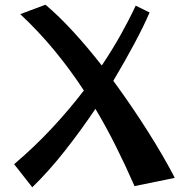

<svg xmlns="http://www.w3.org/2000/svg" viewBox="-20 -783 802 815"><path d="M117 12 40 -86Q127 -160 201 -239.5Q275 -319 336 -399Q277 -489 210 -570Q143 -651 66 -723L173 -763Q230 -715 291 -648.5Q352 -582 412 -505Q457 -572 493 -636.5Q529 -701 556 -759L615 -730Q591 -674 551 -599Q511 -524 461 -440Q538 -335 606.5 -227Q675 -119 722 -28L551 7Q513 -80 472 -162Q431 -244 385 -321Q324 -230 255.5 -143Q187 -56 117 12Z"/></svg>

Font: Marhey
Style: Regular
Weight: 400
Designer: Nur Syamsi & Bustanul Arifin
Foundry: Namelatype
Version: Version 1.000; ttfautohint (v1.8.4.7-5d5b)